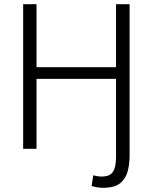

<svg xmlns="http://www.w3.org/2000/svg" viewBox="-20 -713 731 920"><path d="M472 187Q459 187 443 184Q427 181 419 178L427 127Q434 129 445 131Q456 133 467 133Q506 133 521 110.5Q536 88 536 40V-335H155V0H91V-693H155V-391H536V-693H601V32Q601 74 591.5 109Q582 144 555 165.5Q528 187 472 187Z"/></svg>

Font: Ubuntu Sans Light
Style: Regular
Weight: 300
Designer: Dalton Maag Ltd
Foundry: Dalton Maag Ltd
Version: Version 1.006; ttfautohint (v1.8.4.7-5d5b)